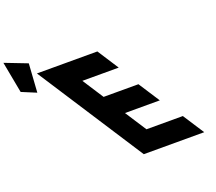

<svg xmlns="http://www.w3.org/2000/svg" viewBox="-616 -1196 1583 1409"><g transform="rotate(-20 175.5 -491.0)"><path d="M-415.6 -738.3 -302.4 -691.3 -287.5 -915.2 -461.4 -982.4ZM215.1 -825H-256.9L277.4 0H749.4L642.5 -165H358.5L251 -331H523L416.1 -496H144.1L37.9 -660H321.9Z"/></g></svg>

Font: Hussar
Style: BdOpOblSeven
Weight: 700
Foundry: Cannot Into Space Fonts
Version: Version 2.00